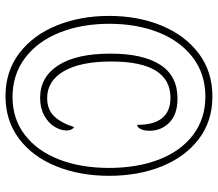

<svg xmlns="http://www.w3.org/2000/svg" viewBox="-66 -698 775 682"><g transform="rotate(90 321.0 -357.5)"><path d="M37 -358Q37 -461 71.5 -544.5Q106 -628 170.5 -676.5Q235 -725 323 -725Q411 -725 474.5 -676.5Q538 -628 571.5 -545Q605 -462 605 -358Q605 -254 571 -170Q537 -86 473 -38Q409 10 322 10Q234 10 169.5 -39Q105 -88 71 -172Q37 -256 37 -358ZM577 -358Q577 -458 547 -535.5Q517 -613 459.5 -656.5Q402 -700 323 -700Q244 -700 185.5 -656Q127 -612 96 -534.5Q65 -457 65 -359Q65 -260 96.5 -181.5Q128 -103 187 -59Q246 -15 325 -15Q403 -15 460 -59Q517 -103 547 -180.5Q577 -258 577 -358ZM171 -363Q171 -478 210.5 -539.5Q250 -601 330 -601Q387 -601 416 -572Q445 -543 445 -502Q445 -483 439 -470.5Q433 -458 424 -458Q424 -576 328 -576Q199 -576 199 -366Q199 -256 233.5 -197Q268 -138 329 -138Q370 -138 394 -163.5Q418 -189 432 -234Q444 -225 444 -208Q444 -186 430.5 -164Q417 -142 390.5 -127.5Q364 -113 328 -113Q254 -113 212.5 -177.5Q171 -242 171 -363Z"/></g></svg>

Font: Noto Serif CondThin
Style: Italic
Weight: 250
Width: 3
Italic angle: -12°
Designer: Monotype Design Team
Foundry: Monotype Imaging Inc.
Version: Version 1.001